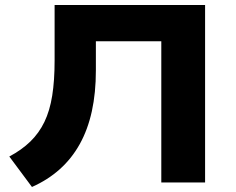

<svg xmlns="http://www.w3.org/2000/svg" viewBox="-20 -725 936 763"><path d="M107 18 17 -103Q66 -129 100.5 -162.5Q135 -196 156.5 -240.5Q178 -285 187.5 -345Q197 -405 197 -484V-705H795V0H621V-561H361V-445Q361 -356 345 -283Q329 -210 297 -152.5Q265 -95 217.5 -52.5Q170 -10 107 18Z"/></svg>

Font: Nunito Sans 7pt SemiExpanded ExtraBold
Style: Regular
Weight: 800
Width: 6
Designer: Vernon Adams
Foundry: Vernon Adams
Version: Version 3.101;gftools[0.9.27]